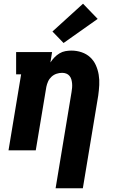

<svg xmlns="http://www.w3.org/2000/svg" viewBox="-20 -811 640 1036"><path d="M280 205 366 -314Q368 -326 369 -337.5Q370 -349 369 -360.5Q368 -372 365 -382.5Q362 -393 355 -401.5Q348 -410 337.5 -414Q327 -418 315 -418Q300 -418 285 -413Q270 -408 258 -397Q246 -386 239.5 -371.5Q233 -357 230 -342L173 0H26L94 -410H67V-530H261L252 -474Q262 -489 274 -501.5Q286 -514 301 -523Q316 -532 332.5 -535Q349 -538 365 -538Q394 -538 420.5 -529Q447 -520 466.5 -502Q486 -484 497 -459.5Q508 -435 512.5 -408Q517 -381 515.5 -352Q514 -323 510 -295L427 205ZM323 -579 263 -641 428 -791 507 -709Z"/></svg>

Font: Iosevka Slab Heavy Extended
Style: Italic
Weight: 900
Width: 7
Italic angle: -9°
Monospace: yes
Designer: Belleve Invis
Foundry: Belleve Invis
Version: Version 11.1.0; ttfautohint (v1.8.3)